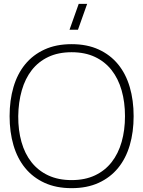

<svg xmlns="http://www.w3.org/2000/svg" viewBox="-20 -965 746 1000"><path d="M386 -810H342L390 -945H434ZM353 15Q433.5 15 494 -12.8Q554.5 -40.5 595 -90Q635.5 -139.5 655.8 -208.5Q676 -277.5 676 -360Q676 -442.5 655.8 -511.5Q635.5 -580.5 595 -630Q554.5 -679.5 494 -707.2Q433.5 -735 353 -735Q272.5 -735 212 -707.2Q151.5 -679.5 111 -630Q70.5 -580.5 50.2 -511.5Q30 -442.5 30 -360Q30 -277.5 50.2 -208.5Q70.5 -139.5 111 -90Q151.5 -40.5 212 -12.8Q272.5 15 353 15ZM353 -27Q283.5 -27 231.2 -51.5Q179 -76 144 -120.2Q109 -164.5 91.8 -225.8Q74.5 -287 75 -360Q76 -433 93.5 -494.2Q111 -555.5 145.5 -599.8Q180 -644 231.8 -668.5Q283.5 -693 353 -693Q422.5 -693 474.5 -668.5Q526.5 -644 561.2 -599.8Q596 -555.5 613.5 -494.2Q631 -433 631 -360Q631 -287 613.5 -225.8Q596 -164.5 561.2 -120.2Q526.5 -76 474.5 -51.5Q422.5 -27 353 -27Z"/></svg>

Font: Vela Sans GX ExtLt
Style: Regular
Weight: 200
Designer: Principal design: Mikhail Sharanda - project Manrope.
Design modification: Ravid Balaliev
Foundry: Mikhail Sharanda
Version: Version 1.001